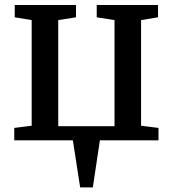

<svg xmlns="http://www.w3.org/2000/svg" viewBox="-20 -576 709 788"><path d="M309 193 279 0H38.5V-51L110 -60V-493.5L40.5 -505V-555.5H292V-505L219 -493.5V-58H450V-493.5L377 -505V-555.5H628.5V-505L559 -493.5V-60L630.5 -51V0H390L361 193Z"/></svg>

Font: Merriweather Medium
Style: Regular
Weight: 500
Version: Version 2.100